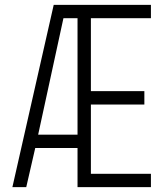

<svg xmlns="http://www.w3.org/2000/svg" viewBox="-20 -770 682 790"><path d="M31 0 201 -750H601V-695H354V-395H574V-340H354V-55H601V0H299V-161H125L88 0ZM137 -216H299V-695H241Z"/></svg>

Font: Mohave Light Light
Style: Regular
Weight: 300
Version: Version 2.003